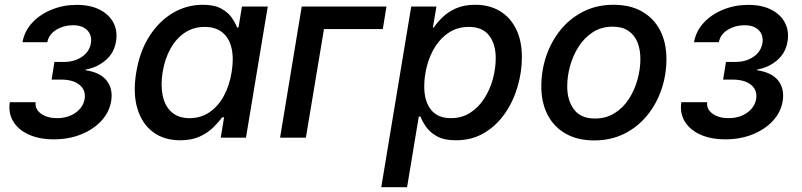

<svg xmlns="http://www.w3.org/2000/svg" viewBox="-20 -568 3308 792"><path d="M202.1 6.8Q142.6 6.8 99.1 -12.7Q55.7 -32.2 34.7 -66.9Q13.7 -101.6 20.5 -146.5H127Q123.5 -117.7 149.2 -99.1Q174.8 -80.6 215.8 -80.6Q245.6 -80.6 269.8 -90.8Q293.9 -101.1 309.6 -118.9Q325.2 -136.7 329.1 -159.2Q335 -195.8 308.3 -217.8Q281.7 -239.7 231.4 -239.7H192.9L204.6 -312.5H243.2Q287.1 -312.5 318.1 -333.7Q349.1 -355 355 -390.1Q359.9 -422.9 339.8 -443.4Q319.8 -463.9 281.2 -463.9Q243.2 -463.9 212.2 -445.1Q181.2 -426.3 175.3 -394H72.8Q81.1 -439.9 113 -474.4Q145 -508.8 193.1 -528.3Q241.2 -547.9 296.4 -547.9Q352.5 -547.9 391.4 -528.1Q430.2 -508.3 448 -474.1Q465.8 -439.9 458.5 -396.5Q450.7 -349.1 415.3 -319.1Q379.9 -289.1 333.5 -281.2L333 -278.3Q393.6 -269.5 420.2 -235.4Q446.8 -201.2 438.5 -150.4Q430.7 -104.5 397.7 -69.1Q364.7 -33.7 314 -13.4Q263.2 6.8 202.1 6.8Z M723.1 10.7Q656.7 10.7 611.1 -23.4Q565.4 -57.6 546.6 -120.4Q527.8 -183.1 542 -269.5Q556.6 -357.4 596.7 -419.4Q636.7 -481.4 693.6 -514.9Q750.5 -548.3 816.4 -548.3Q863.8 -548.3 892.3 -532.7Q920.9 -517.1 935.8 -495.4Q950.7 -473.6 958 -454.6H963.9L978 -541H1084.5L994.6 0H890.6L904.3 -84H896.5Q881.8 -64 859.4 -42Q836.9 -20 803.5 -4.6Q770 10.7 723.1 10.7ZM762.2 -80.6Q807.6 -80.6 843.3 -104.5Q878.9 -128.4 902.6 -171.1Q926.3 -213.9 935.5 -270.5Q944.8 -327.1 935.3 -368.9Q925.8 -410.6 897.9 -433.8Q870.1 -457 824.7 -457Q777.8 -457 741.9 -432.9Q706.1 -408.7 682.9 -366.7Q659.7 -324.7 650.9 -270.5Q642.1 -215.8 651.4 -172.6Q660.6 -129.4 688.5 -105Q716.3 -80.6 762.2 -80.6Z M1574.2 -541 1559.1 -448.2H1316.4L1241.7 0H1135.3L1224.6 -541Z M1552.7 204.1 1676.3 -541H1780.3L1765.6 -454.6H1769.5Q1783.2 -475.1 1805.4 -496.8Q1827.6 -518.6 1860.8 -533.4Q1894 -548.3 1940.4 -548.3Q1998.5 -548.3 2041.7 -522.5Q2085 -496.6 2108.9 -448.2Q2132.8 -399.9 2132.8 -332Q2132.8 -270.5 2114.7 -209.5Q2096.7 -148.4 2062 -98.9Q2027.3 -49.3 1976.8 -19.3Q1926.3 10.7 1860.8 10.7Q1812 10.7 1782.7 -5.6Q1753.4 -22 1737.5 -44.9Q1721.7 -67.9 1714.4 -87.4H1707.5L1659.2 204.1ZM1839.4 -80.6Q1885.3 -80.6 1919.9 -103Q1954.6 -125.5 1978 -162.4Q2001.5 -199.2 2013.2 -242.7Q2024.9 -286.1 2024.9 -328.1Q2024.9 -386.2 1997.6 -421.6Q1970.2 -457 1914.6 -457Q1868.7 -457 1834.2 -435.3Q1799.8 -413.6 1776.6 -377.7Q1753.4 -341.8 1741.7 -298.1Q1730 -254.4 1730 -210.9Q1730 -150.9 1757.6 -115.7Q1785.2 -80.6 1839.4 -80.6Z M2430.7 11.2Q2362.8 11.2 2314 -16.4Q2265.1 -43.9 2239 -94.2Q2212.9 -144.5 2212.9 -211.9Q2212.9 -276.9 2233.4 -337.2Q2253.9 -397.5 2292.7 -445.1Q2331.5 -492.7 2386.7 -520.5Q2441.9 -548.3 2510.7 -548.3Q2579.1 -548.3 2627.9 -520.8Q2676.8 -493.2 2702.9 -442.9Q2729 -392.6 2729 -324.7Q2729 -259.3 2708.5 -199Q2688 -138.7 2648.9 -91.1Q2609.9 -43.5 2554.7 -16.1Q2499.5 11.2 2430.7 11.2ZM2434.1 -79.1Q2480.5 -79.1 2515.9 -101.6Q2551.3 -124 2574.7 -160.6Q2598.1 -197.3 2609.9 -240.5Q2621.6 -283.7 2621.6 -324.7Q2621.6 -363.8 2609.4 -393.8Q2597.2 -423.8 2572 -440.9Q2546.9 -458 2507.3 -458Q2460.9 -458 2426 -435.5Q2391.1 -413.1 2367.4 -376.5Q2343.8 -339.8 2331.8 -296.6Q2319.8 -253.4 2319.8 -211.4Q2319.8 -153.8 2347.7 -116.5Q2375.5 -79.1 2434.1 -79.1Z M2972.2 6.8Q2912.6 6.8 2869.1 -12.7Q2825.7 -32.2 2804.7 -66.9Q2783.7 -101.6 2790.5 -146.5H2897Q2893.6 -117.7 2919.2 -99.1Q2944.8 -80.6 2985.8 -80.6Q3015.6 -80.6 3039.8 -90.8Q3064 -101.1 3079.6 -118.9Q3095.2 -136.7 3099.1 -159.2Q3105 -195.8 3078.4 -217.8Q3051.8 -239.7 3001.5 -239.7H2962.9L2974.6 -312.5H3013.2Q3057.1 -312.5 3088.1 -333.7Q3119.1 -355 3125 -390.1Q3129.9 -422.9 3109.9 -443.4Q3089.8 -463.9 3051.3 -463.9Q3013.2 -463.9 2982.2 -445.1Q2951.2 -426.3 2945.3 -394H2842.8Q2851.1 -439.9 2883.1 -474.4Q2915 -508.8 2963.1 -528.3Q3011.2 -547.9 3066.4 -547.9Q3122.6 -547.9 3161.4 -528.1Q3200.2 -508.3 3218 -474.1Q3235.8 -439.9 3228.5 -396.5Q3220.7 -349.1 3185.3 -319.1Q3149.9 -289.1 3103.5 -281.2L3103 -278.3Q3163.6 -269.5 3190.2 -235.4Q3216.8 -201.2 3208.5 -150.4Q3200.7 -104.5 3167.7 -69.1Q3134.8 -33.7 3084 -13.4Q3033.2 6.8 2972.2 6.8Z"/></svg>

Font: Inter 17pt Medium
Style: Italic
Weight: 500
Italic angle: -9.3988°
Version: Version 4.001;git-66647c0bb